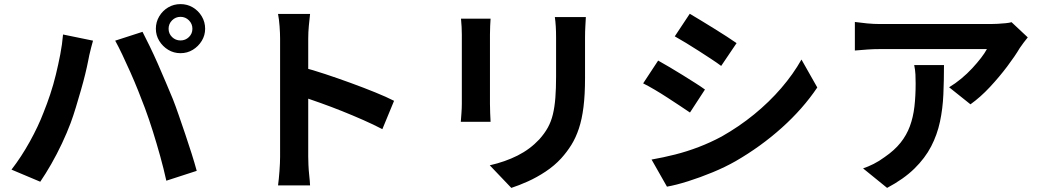

<svg xmlns="http://www.w3.org/2000/svg" viewBox="-20 -859 5070 935"><path d="M801 -719Q801 -695 818 -678.5Q835 -662 859 -662Q883 -662 900 -678.5Q917 -695 917 -719Q917 -743 900 -760Q883 -777 859 -777Q835 -777 818 -760Q801 -743 801 -719ZM739 -719Q739 -752 755.5 -779.5Q772 -807 799 -823Q826 -839 859 -839Q892 -839 919 -823Q946 -807 962.5 -779.5Q979 -752 979 -719Q979 -687 962.5 -660Q946 -633 919 -616.5Q892 -600 859 -600Q826 -600 799 -616.5Q772 -633 755.5 -660Q739 -687 739 -719ZM192 -311Q209 -353 224.5 -399.5Q240 -446 252 -495.5Q264 -545 273.5 -594Q283 -643 287 -691L433 -661Q429 -647 424 -628Q419 -609 415 -591Q411 -573 409 -561Q404 -535 395 -498Q386 -461 374 -419.5Q362 -378 349.5 -336.5Q337 -295 324 -260Q306 -212 281.5 -160Q257 -108 229.5 -60Q202 -12 176 26L36 -33Q84 -95 125.5 -170Q167 -245 192 -311ZM686 -332Q671 -372 653 -417Q635 -462 615 -507Q595 -552 576 -592Q557 -632 541 -661L674 -704Q689 -675 709 -634Q729 -593 749 -547.5Q769 -502 788 -457Q807 -412 822 -376Q835 -343 850.5 -298Q866 -253 882.5 -204.5Q899 -156 913.5 -110Q928 -64 938 -27L790 21Q777 -38 760 -99Q743 -160 724.5 -219Q706 -278 686 -332Z M1344 -96Q1344 -115 1344 -158.5Q1344 -202 1344 -259.5Q1344 -317 1344 -380Q1344 -443 1344 -501.5Q1344 -560 1344 -605Q1344 -650 1344 -671Q1344 -697 1341.5 -731Q1339 -765 1334 -791H1490Q1487 -765 1484 -733.5Q1481 -702 1481 -671Q1481 -643 1481 -595Q1481 -547 1481 -488.5Q1481 -430 1481 -369.5Q1481 -309 1481 -253Q1481 -197 1481 -155.5Q1481 -114 1481 -96Q1481 -82 1482 -56.5Q1483 -31 1486 -4Q1489 23 1490 44H1334Q1338 14 1341 -26Q1344 -66 1344 -96ZM1451 -532Q1501 -519 1563 -498.5Q1625 -478 1688 -455Q1751 -432 1806.5 -409.5Q1862 -387 1899 -368L1842 -230Q1800 -252 1749 -274.5Q1698 -297 1645.5 -318Q1593 -339 1542.5 -357Q1492 -375 1451 -389Z M2833 -776Q2832 -755 2830.5 -730.5Q2829 -706 2829 -676Q2829 -650 2829 -613Q2829 -576 2829 -539.5Q2829 -503 2829 -478Q2829 -398 2821.5 -338Q2814 -278 2799 -233Q2784 -188 2762.5 -153.5Q2741 -119 2713 -88Q2680 -52 2637 -23.5Q2594 5 2550.5 24.5Q2507 44 2470 56L2365 -54Q2440 -71 2500.5 -101.5Q2561 -132 2606 -180Q2632 -209 2648 -238Q2664 -267 2672.5 -302.5Q2681 -338 2684.5 -383Q2688 -428 2688 -486Q2688 -512 2688 -548Q2688 -584 2688 -619Q2688 -654 2688 -676Q2688 -706 2686.5 -730.5Q2685 -755 2682 -776ZM2369 -768Q2368 -750 2367 -732.5Q2366 -715 2366 -691Q2366 -680 2366 -655Q2366 -630 2366 -596.5Q2366 -563 2366 -526.5Q2366 -490 2366 -456Q2366 -422 2366 -394.5Q2366 -367 2366 -353Q2366 -334 2367 -309Q2368 -284 2369 -266H2224Q2225 -280 2227 -306Q2229 -332 2229 -354Q2229 -368 2229 -395Q2229 -422 2229 -456.5Q2229 -491 2229 -527.5Q2229 -564 2229 -597Q2229 -630 2229 -655Q2229 -680 2229 -691Q2229 -705 2228 -727.5Q2227 -750 2225 -768Z M3339 -792Q3363 -778 3394 -759Q3425 -740 3457.5 -720Q3490 -700 3518.5 -681.5Q3547 -663 3567 -649L3492 -538Q3472 -553 3443 -572Q3414 -591 3383 -611Q3352 -631 3321.5 -649.5Q3291 -668 3266 -682ZM3153 -82Q3210 -92 3267.5 -106.5Q3325 -121 3382.5 -143Q3440 -165 3494 -194Q3579 -242 3652.5 -302Q3726 -362 3784.5 -430Q3843 -498 3883 -569L3960 -433Q3890 -329 3787.5 -237Q3685 -145 3562 -74Q3511 -45 3450.5 -20Q3390 5 3331.5 23.5Q3273 42 3228 50ZM3185 -564Q3210 -550 3241.5 -531.5Q3273 -513 3305 -493Q3337 -473 3365.5 -455Q3394 -437 3413 -423L3340 -311Q3318 -326 3290 -344.5Q3262 -363 3230.5 -383.5Q3199 -404 3168.5 -422Q3138 -440 3112 -453Z M4985 -677Q4977 -667 4965 -651.5Q4953 -636 4946 -625Q4923 -586 4885 -535.5Q4847 -485 4801 -435.5Q4755 -386 4706 -351L4602 -434Q4632 -452 4661 -476Q4690 -500 4714.5 -526.5Q4739 -553 4757.5 -577Q4776 -601 4786 -620Q4773 -620 4742 -620Q4711 -620 4668 -620Q4625 -620 4575.5 -620Q4526 -620 4477 -620Q4428 -620 4384.5 -620Q4341 -620 4309.5 -620Q4278 -620 4265 -620Q4234 -620 4206 -618Q4178 -616 4143 -613V-752Q4172 -748 4203 -745Q4234 -742 4265 -742Q4278 -742 4311 -742Q4344 -742 4389.5 -742Q4435 -742 4486.5 -742Q4538 -742 4589.5 -742Q4641 -742 4685.5 -742Q4730 -742 4761.5 -742Q4793 -742 4804 -742Q4818 -742 4838 -743Q4858 -744 4877.5 -746Q4897 -748 4906 -751ZM4577 -542Q4577 -468 4574 -399Q4571 -330 4557.5 -266.5Q4544 -203 4514.5 -146Q4485 -89 4433 -38Q4381 13 4300 56L4183 -39Q4207 -47 4234 -60.5Q4261 -74 4288 -94Q4336 -127 4365.5 -164Q4395 -201 4411 -244.5Q4427 -288 4433 -339.5Q4439 -391 4439 -452Q4439 -475 4438 -496.5Q4437 -518 4432 -542Z"/></svg>

Font: Noto Sans SC Thin
Style: Bold
Weight: 700
Version: Version 2.004-H2;hotconv 1.0.118;makeotfexe 2.5.65603